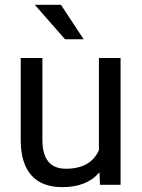

<svg xmlns="http://www.w3.org/2000/svg" viewBox="-20 -770 591 800"><path d="M233.9 -750H125L251 -606.4H328.6ZM396.5 0H482.4V-528.3H392.1V-144C369.1 -92.8 323.2 -66.9 254.4 -66.9C189.5 -66.9 156.7 -106.9 156.7 -187V-528.3H66.4V-184.6C66.9 -56.2 127 9.8 239.7 9.8C307.6 9.8 359.4 -10.7 394.5 -52.2Z"/></svg>

Font: Roboto
Style: Regular
Weight: 400
Designer: Google
Version: Version 2.137; 2017